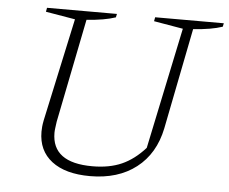

<svg xmlns="http://www.w3.org/2000/svg" viewBox="-49 -701 914 766"><g transform="rotate(5 408.5 -318.0)"><path d="M338 9Q239 9 184.5 -33Q130 -75 130 -151Q130 -160 131 -171Q132 -182 135 -197L224 -609L106 -629L109 -645H389L386 -631Q342 -616 270 -611L187 -196Q185 -181 183.5 -170Q182 -159 182 -151Q182 -31 344 -31Q412 -31 461.5 -53Q511 -75 554 -123L656 -609L539 -629L542 -645H817L814 -631Q770 -616 697 -611L617 -207Q596 -104 523 -47.5Q450 9 338 9Z"/></g></svg>

Font: Piazzolla SC ExtraLight
Style: Italic
Weight: 200
Italic angle: -11.3°
Designer: Juan Pablo del Peral
Foundry: Huerta Tipografica
Version: Version 1.330